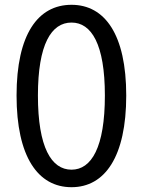

<svg xmlns="http://www.w3.org/2000/svg" viewBox="-20 -767 595 800"><path d="M278 13C417 13 506 -114 506 -369C506 -623 417 -747 278 -747C138 -747 49 -624 49 -369C49 -114 138 13 278 13ZM278 -60C194 -60 138 -153 138 -369C138 -583 194 -673 278 -673C361 -673 417 -583 417 -369C417 -153 361 -60 278 -60Z"/></svg>

Font: Kinto Sans
Style: Regular
Weight: 400
Designer: Authors: Ryoko NISHIZUKA  (kana & ideographs); Paul D. Hunt (Latin, Greek & Cyrillic); Wenlong ZHANG  (bopomofo); Sandol
Foundry: Adobe Systems Incorporated, ookami Inc.
Version: Version 0.001